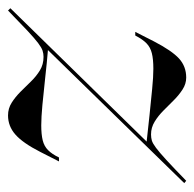

<svg xmlns="http://www.w3.org/2000/svg" viewBox="-28 -443 477 471"><g transform="rotate(90 210.5 -207.5)"><path d="M0.8 11.3 -4.8 5.6 325 -331.5 327.4 -328.2Q291.1 -332.3 256.5 -335.9Q221.8 -339.5 192.7 -342.3Q163.7 -345.2 143.5 -345.2Q120.2 -345.2 105.6 -341.5Q91.1 -337.9 81.5 -328.6Q71.8 -319.4 62.1 -300.8H53.2L76.6 -346.8Q99.2 -390.3 118.5 -408.1Q137.9 -425.8 165.3 -425.8Q180.6 -425.8 194.4 -416.9Q208.1 -408.1 220.6 -395.6Q233.1 -383.1 246 -370.2Q258.9 -357.3 273.4 -348.4Q287.9 -339.5 304.8 -339.5Q312.9 -339.5 319.8 -341.5Q326.6 -343.5 337.5 -351.6Q348.4 -359.7 367.7 -377.4Q387.1 -395.2 418.5 -425.8L424.2 -421L94.4 -83.1L91.9 -87.1Q130.6 -83.9 166.5 -79.8Q202.4 -75.8 232.7 -73Q262.9 -70.2 282.3 -70.2Q304.8 -70.2 319.4 -73.8Q333.9 -77.4 343.5 -87.1Q353.2 -96.8 361.3 -113.7H371L347.6 -67.7Q325.8 -25 305.2 -6.9Q284.7 11.3 258.1 11.3Q241.1 11.3 227 2.4Q212.9 -6.5 200 -19.4Q187.1 -32.3 174.6 -45.2Q162.1 -58.1 147.6 -66.9Q133.1 -75.8 114.5 -75.8Q106.5 -75.8 99.2 -73.4Q91.9 -71 80.6 -62.5Q69.4 -54 50.8 -36.7Q32.3 -19.4 0.8 11.3Z"/></g></svg>

Font: Playfair 144pt
Style: Italic
Weight: 400
Italic angle: -15.6°
Designer: Claus Eggers Sørensen
Foundry: Claus Eggers Sørensen
Version: Version 2.001;gftools[0.9.30]